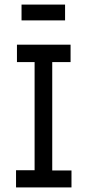

<svg xmlns="http://www.w3.org/2000/svg" viewBox="-20 -818 390 838"><path d="M50 0V-75H131V-547H54V-623H288V-547H208V-74H292V0ZM74 -729V-798H264V-729Z"/></svg>

Font: Inconsolata ExtraCondensed SemiBold
Style: Regular
Weight: 600
Width: 2
Monospace: yes
Designer: Raph Levien, Cyreal, Brenton Simpson
Foundry: Raph Levien, Cyreal, Google
Version: Version 3.001; ttfautohint (v1.8.2.53-6de2)